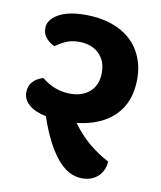

<svg xmlns="http://www.w3.org/2000/svg" viewBox="-77 -700 656 784"><g transform="rotate(10 251.5 -308.0)"><path d="M316 22Q257 22 209.5 -37.5Q162 -97 127 -202Q80 -212 55.5 -233.5Q31 -255 31 -284Q31 -312 47.5 -329.5Q64 -347 90 -354Q115 -333 145 -321.5Q175 -310 209 -310Q259 -310 290 -338Q321 -366 321 -417Q321 -467 290 -496Q259 -525 208 -525Q178 -525 155 -515Q132 -505 112 -490Q95 -496 78.5 -513Q62 -530 62 -556Q62 -591 102.5 -614.5Q143 -638 215 -638Q276 -638 323.5 -621.5Q371 -605 403 -575.5Q435 -546 451.5 -505.5Q468 -465 468 -417Q468 -320 411.5 -264Q355 -208 255 -197Q287 -153 324.5 -121Q362 -89 409 -64Q409 -49 403 -33.5Q397 -18 385.5 -5.5Q374 7 356.5 14.5Q339 22 316 22Z"/></g></svg>

Font: Baloo 2
Style: Bold
Weight: 700
Designer: Sarang Kulkarni and Ek Type
Foundry: Ek Type
Version: Version 1.640;hotconv 1.0.111;makeotfexe 2.5.65597; ttfautoh